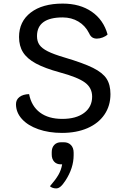

<svg xmlns="http://www.w3.org/2000/svg" viewBox="-20 -730 682 1069"><path d="M69 -150Q69 -175 88.5 -190Q108 -205 142 -206Q155 -139 202.5 -103.5Q250 -68 327 -68Q404 -68 448.5 -101.5Q493 -135 493 -192Q493 -241 453 -270.5Q413 -300 313 -327Q229 -350 180 -376.5Q131 -403 108.5 -438.5Q86 -474 86 -524Q86 -610 151 -660Q216 -710 329 -710Q425 -710 490.5 -665Q556 -620 579 -538Q569 -528 552 -521.5Q535 -515 519 -515Q504 -515 493.5 -522Q483 -529 476 -545Q455 -587 416.5 -610Q378 -633 329 -633Q258 -633 222 -607Q186 -581 186 -529Q186 -500 199.5 -480.5Q213 -461 245.5 -444.5Q278 -428 339 -410Q444 -379 498 -352Q552 -325 573.5 -291.5Q595 -258 595 -206Q595 -141 561.5 -92Q528 -43 467 -16.5Q406 10 325 10Q252 10 193.5 -10.5Q135 -31 102 -67.5Q69 -104 69 -150ZM390 120V134Q390 206 344 276Q329 299 317 309Q305 319 293 319Q272 319 258 307Q290 270 305.5 243Q321 216 326 185H319Q295 185 281.5 170Q268 155 268 130V117Q268 92 282 77Q296 62 320 62H335Q360 62 375 77.5Q390 93 390 120Z"/></svg>

Font: Krub Medium
Style: Regular
Weight: 500
Designer: Ekaluck Peanpanawate
Foundry: Cadson Demak Co.,Ltd.
Version: Version 1.000; ttfautohint (v1.6)